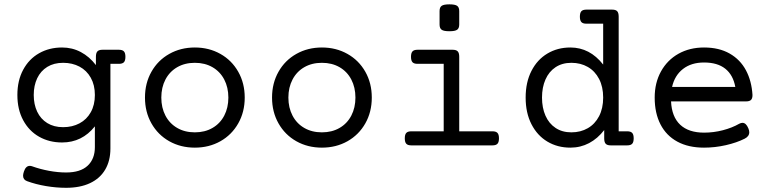

<svg xmlns="http://www.w3.org/2000/svg" viewBox="-20 -686 3638 906"><path d="M432.6 -378.9V-418Q432.6 -436 439.7 -443.6Q446.8 -451.2 463.4 -451.2H541Q557.6 -451.2 564.7 -443.6Q571.8 -436 571.8 -418Q571.8 -399.9 564.7 -392.3Q557.6 -384.8 541 -384.8H501V14.6Q501 72.8 476.3 114.5Q451.7 156.2 404.8 178.2Q357.9 200.2 292 200.2Q245.1 200.2 197.3 192.1Q149.4 184.1 107.9 168.9Q88.9 162.1 88.9 143.1Q88.9 135.3 92.8 123.5Q101.6 96.7 120.6 96.7Q126 96.7 131.3 98.6Q169.4 112.3 211.4 120.1Q253.4 127.9 292 127.9Q359.4 127.9 393.6 95.9Q427.7 64 427.7 8.3V-89.8Q367.2 -13.7 272.9 -13.7Q212.4 -13.7 164.6 -40.8Q116.7 -67.9 89.4 -118.7Q62 -169.4 62 -237.8Q62 -306.2 89.4 -356.9Q116.7 -407.7 164.6 -434.8Q212.4 -461.9 272.9 -461.9Q320.8 -461.9 361.3 -440.4Q401.9 -418.9 432.6 -378.9ZM139.2 -237.8Q139.2 -193.4 155.5 -158.9Q171.9 -124.5 203.1 -105.2Q234.4 -85.9 277.8 -85.9Q321.3 -85.9 355.2 -104Q389.2 -122.1 408.4 -156.5Q427.7 -190.9 427.7 -237.8Q427.7 -284.7 408.4 -319.1Q389.2 -353.5 355.2 -371.6Q321.3 -389.6 277.8 -389.6Q234.4 -389.6 203.1 -370.4Q171.9 -351.1 155.5 -316.7Q139.2 -282.2 139.2 -237.8Z M1134.8 -225.6Q1134.8 -157.7 1104.2 -103.8Q1073.7 -49.8 1020 -19.5Q966.3 10.7 899.4 10.7Q832.5 10.7 778.8 -19.5Q725.1 -49.8 694.6 -103.8Q664.1 -157.7 664.1 -225.6Q664.1 -293.5 694.6 -347.4Q725.1 -401.4 778.8 -431.6Q832.5 -461.9 899.4 -461.9Q966.3 -461.9 1020 -431.6Q1073.7 -401.4 1104.2 -347.4Q1134.8 -293.5 1134.8 -225.6ZM741.2 -225.6Q741.2 -177.7 760.7 -140.4Q780.3 -103 816.2 -82.3Q852.1 -61.5 899.4 -61.5Q946.8 -61.5 982.7 -82.3Q1018.6 -103 1038.1 -140.4Q1057.6 -177.7 1057.6 -225.6Q1057.6 -273.4 1038.1 -310.8Q1018.6 -348.1 982.7 -368.9Q946.8 -389.6 899.4 -389.6Q852.1 -389.6 816.2 -368.9Q780.3 -348.1 760.7 -310.8Q741.2 -273.4 741.2 -225.6Z M1734.4 -225.6Q1734.4 -157.7 1703.9 -103.8Q1673.3 -49.8 1619.6 -19.5Q1565.9 10.7 1499 10.7Q1432.1 10.7 1378.4 -19.5Q1324.7 -49.8 1294.2 -103.8Q1263.7 -157.7 1263.7 -225.6Q1263.7 -293.5 1294.2 -347.4Q1324.7 -401.4 1378.4 -431.6Q1432.1 -461.9 1499 -461.9Q1565.9 -461.9 1619.6 -431.6Q1673.3 -401.4 1703.9 -347.4Q1734.4 -293.5 1734.4 -225.6ZM1340.8 -225.6Q1340.8 -177.7 1360.4 -140.4Q1379.9 -103 1415.8 -82.3Q1451.7 -61.5 1499 -61.5Q1546.4 -61.5 1582.3 -82.3Q1618.2 -103 1637.7 -140.4Q1657.2 -177.7 1657.2 -225.6Q1657.2 -273.4 1637.7 -310.8Q1618.2 -348.1 1582.3 -368.9Q1546.4 -389.6 1499 -389.6Q1451.7 -389.6 1415.8 -368.9Q1379.9 -348.1 1360.4 -310.8Q1340.8 -273.4 1340.8 -225.6Z M2147 -418V-66.4H2303.7Q2320.3 -66.4 2327.4 -58.8Q2334.5 -51.3 2334.5 -33.2Q2334.5 -15.1 2327.4 -7.6Q2320.3 0 2303.7 0H1920.9Q1904.3 0 1897.2 -7.6Q1890.1 -15.1 1890.1 -33.2Q1890.1 -51.3 1897.2 -58.8Q1904.3 -66.4 1920.9 -66.4H2073.7V-384.8H1950.2Q1933.6 -384.8 1926.5 -392.3Q1919.4 -399.9 1919.4 -418Q1919.4 -436 1926.5 -443.6Q1933.6 -451.2 1950.2 -451.2H2116.2Q2132.8 -451.2 2139.9 -443.6Q2147 -436 2147 -418ZM2147 -633.8V-570.3Q2147 -552.7 2137.2 -545.7Q2127.4 -538.6 2100.6 -538.6Q2073.7 -538.6 2064 -545.7Q2054.2 -552.7 2054.2 -570.3V-633.8Q2054.2 -651.4 2064 -658.4Q2073.7 -665.5 2100.6 -665.5Q2127.4 -665.5 2137.2 -658.4Q2147 -651.4 2147 -633.8Z M2899.4 -607.4V-66.4H2939.5Q2956.1 -66.4 2963.1 -58.8Q2970.2 -51.3 2970.2 -33.2Q2970.2 -15.1 2963.1 -7.6Q2956.1 0 2939.5 0H2861.8Q2845.2 0 2838.1 -7.6Q2831.1 -15.1 2831.1 -33.2V-72.3Q2800.3 -32.2 2759.8 -10.7Q2719.2 10.7 2671.4 10.7Q2610.8 10.7 2563 -17.8Q2515.1 -46.4 2487.8 -99.9Q2460.4 -153.3 2460.4 -225.6Q2460.4 -297.9 2487.8 -351.3Q2515.1 -404.8 2563 -433.3Q2610.8 -461.9 2671.4 -461.9Q2763.2 -461.9 2826.2 -381.3V-574.2H2747.1Q2730.5 -574.2 2723.4 -581.8Q2716.3 -589.4 2716.3 -607.4Q2716.3 -625.5 2723.4 -633.1Q2730.5 -640.6 2747.1 -640.6H2868.7Q2885.3 -640.6 2892.3 -633.1Q2899.4 -625.5 2899.4 -607.4ZM2537.6 -225.6Q2537.6 -177.2 2554 -140.1Q2570.3 -103 2601.6 -82.3Q2632.8 -61.5 2676.3 -61.5Q2719.7 -61.5 2753.7 -81.1Q2787.6 -100.6 2806.9 -137.7Q2826.2 -174.8 2826.2 -225.6Q2826.2 -276.4 2806.9 -313.5Q2787.6 -350.6 2753.7 -370.1Q2719.7 -389.6 2676.3 -389.6Q2632.8 -389.6 2601.6 -368.9Q2570.3 -348.1 2554 -311Q2537.6 -273.9 2537.6 -225.6Z M3530.8 -237.8Q3530.8 -221.2 3523.7 -214.4Q3516.6 -207.5 3500 -207.5H3146.5Q3149.9 -134.8 3189.7 -97.4Q3229.5 -60.1 3302.2 -60.1Q3347.2 -60.1 3391.1 -71.5Q3435.1 -83 3468.3 -102.1Q3476.6 -106.4 3483.4 -106.4Q3500.5 -106.4 3511.2 -80.6Q3515.6 -70.3 3515.6 -62Q3515.6 -42.5 3494.1 -31.7Q3456.5 -12.7 3405.3 -1Q3354 10.7 3302.2 10.7Q3228.5 10.7 3176.3 -17.6Q3124 -45.9 3096.7 -99.1Q3069.3 -152.3 3069.3 -225.6Q3069.3 -295.4 3099.1 -349.1Q3128.9 -402.8 3181.6 -432.4Q3234.4 -461.9 3302.2 -461.9Q3373 -461.9 3423.1 -433.3Q3473.1 -404.8 3500 -354.2Q3526.9 -303.7 3530.8 -237.8ZM3151.4 -275.9H3449.7Q3439.5 -332 3402.6 -361.6Q3365.7 -391.1 3302.2 -391.1Q3242.2 -391.1 3202.9 -360.6Q3163.6 -330.1 3151.4 -275.9Z"/></svg>

Font: Courier Prime
Style: Regular
Weight: 400
Designer: Alan Dague-Greene, Quote-Unquote Apps
Foundry: Quote-Unquote Apps
Version: Version 3.018